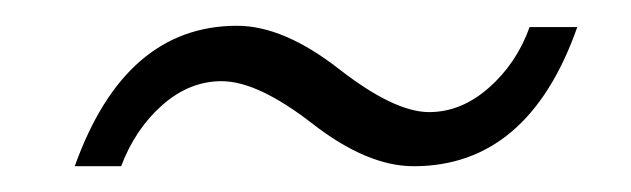

<svg xmlns="http://www.w3.org/2000/svg" viewBox="-20 -397 490 149"><path d="M38 -268Q77 -377 164 -377Q200 -377 243 -343.5Q286 -310 313 -310Q338 -310 359.5 -329Q381 -348 391 -376H428Q390 -268 301 -268Q265 -268 222.5 -301Q180 -334 152 -334Q127 -334 106 -315.5Q85 -297 74 -268Z"/></svg>

Font: Poppins ExtraLight
Style: Italic
Weight: 275
Italic angle: -10°
Designer: Ninad Kale (Devanagari), Jonny Pinhorn (Latin)
Foundry: Indian Type Foundry
Version: Version 3.200;PS 1.000;hotconv 16.6.54;makeotf.lib2.5.65590